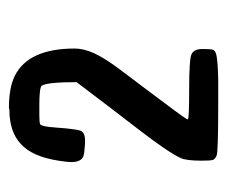

<svg xmlns="http://www.w3.org/2000/svg" viewBox="-58 -844 490 413"><g transform="rotate(-90 186.5 -638.0)"><path d="M229.5 -850.6Q288.1 -821.3 288.1 -721.7Q288.1 -702.1 277.8 -679.7Q267.6 -657.2 242.2 -623.5Q216.8 -589.8 194.8 -560.5Q172.9 -531.2 154.3 -506.3Q135.7 -481.4 135.7 -478.5Q135.7 -475.6 200.2 -475.6Q264.6 -475.6 275.4 -470.7Q287.1 -465.8 287.1 -446.8Q287.1 -427.7 285.2 -423.8Q283.2 -419.9 277.3 -418Q266.6 -414.1 221.7 -413.1H168.9Q66.4 -413.1 58.1 -416.5Q49.8 -419.9 48.3 -425.3Q46.9 -430.7 46.9 -449.2Q46.9 -482.4 52.7 -494.1Q65.4 -521.5 115.2 -585.9Q165 -650.4 215.8 -717.8Q215.8 -781.2 208 -793Q203.1 -797.9 166 -797.9Q160.2 -797.9 144 -797.9Q127.9 -797.9 125 -795.9Q120.1 -792 118.2 -762.7Q114.3 -709 109.4 -706.1Q103.5 -698.2 82 -699.7Q60.5 -701.2 56.6 -703.1Q43.9 -708 43.9 -728.5V-729.5Q43.9 -738.3 46.9 -756.8Q55.7 -813.5 83 -837.9Q109.4 -862.3 156.2 -862.3Q158.2 -862.3 160.2 -863.3Q204.1 -863.3 229.5 -850.6Z"/></g></svg>

Font: Semi-Sweet
Style: Book
Weight: 400
Designer: Walter E Stewart
Version: 0.5